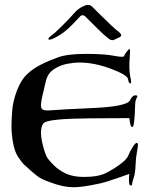

<svg xmlns="http://www.w3.org/2000/svg" viewBox="-20 -766 623 800"><path d="M484.9 -619.1Q484.9 -614.3 478 -610.8L456.1 -600.6Q452.1 -598.6 448.2 -598.6Q440.9 -598.6 432.6 -605Q412.6 -620.6 395 -638.2L336.4 -696.3Q323.7 -709 312 -695.8L284.2 -666.5Q267.6 -648.4 246.1 -631.8Q225.1 -615.7 196.3 -603Q189.5 -600.6 186 -600.6Q181.6 -600.6 181.6 -604Q181.6 -608.4 189.5 -614.3Q210.4 -629.4 239.3 -658.7Q267.6 -687 293.5 -715.8Q304.7 -728.5 321 -737.1Q337.4 -745.6 346.7 -745.6Q356.4 -745.6 363.8 -738.3L403.3 -699.2Q451.7 -650.9 474.1 -633.8Q484.9 -625.5 484.9 -619.1ZM543 -327.6Q540.5 -236.8 531.7 -236.8Q526.4 -236.8 523.7 -246.1Q521 -255.4 519 -273.9L354 -272.9Q191.9 -271.5 166 -255.9Q153.3 -248 151.1 -222.7Q148.9 -197.3 159.2 -158.4Q169.4 -119.6 178.2 -106.9Q187 -94.2 206.3 -75.4Q225.6 -56.6 254.9 -42.7Q284.2 -28.8 330.6 -28.8Q389.6 -28.8 422.1 -45.4Q454.6 -62 481.9 -82.5Q509.3 -103 515.4 -119.6Q521.5 -136.2 533 -153.6Q544.4 -170.9 549.6 -170.9Q554.7 -170.9 554.7 -161.6Q554.7 -153.3 550.3 -130.9Q545.9 -108.4 544.7 -76.2Q543.5 -43.9 537.4 -26.1Q531.2 -8.3 530.5 -0.5Q529.8 7.3 526.9 7.3Q524.9 7.3 521.2 4.6Q517.6 2 517.3 -11.7Q517.1 -25.4 518.6 -41.5Q499 -34.2 479 -27.3Q459 -20.5 430.4 -11Q401.9 -1.5 357.2 6.3Q312.5 14.2 285.2 14.2Q265.1 14.2 241.5 9.3Q217.8 4.4 185.1 -7.8Q152.3 -20 139.4 -29.5Q126.5 -39.1 108.6 -54.7Q90.8 -70.3 80.6 -80.1Q70.3 -89.8 55.4 -112.3Q40.5 -134.8 34.2 -171.9Q27.8 -209 27.8 -240.7Q27.8 -267.1 31 -306.6Q34.2 -346.2 51 -389.6Q67.9 -433.1 92.3 -456.3Q116.7 -479.5 149.2 -496.1Q181.6 -512.7 221.7 -527.1Q261.7 -541.5 337.9 -541.5Q414.1 -541.5 454.3 -533.7Q494.6 -525.9 496.6 -532Q498.5 -538.1 507.3 -549.8Q516.1 -561.5 519 -561.5Q522 -561.5 522 -551.5Q522 -541.5 520.5 -525.6Q519 -509.8 519 -486.8Q519 -463.9 522.7 -447.5Q526.4 -431.2 526.4 -424.8Q526.4 -418.5 522.9 -418.5Q516.1 -418.5 513.7 -436Q511.2 -453.6 442.1 -479.5Q373 -505.4 311 -505.4Q287.1 -505.4 258.3 -499.8Q229.5 -494.1 203.9 -477.1Q178.2 -460 170.9 -426.8L156.7 -366.7Q147 -325.2 153.3 -314.2Q159.7 -303.2 193.1 -306.4Q226.6 -309.6 368.2 -315.9Q509.8 -322.3 522 -348.6Q531.2 -368.7 543.9 -368.9Q556.6 -369.1 550 -358.6Q543.5 -348.1 543 -327.6Z"/></svg>

Font: Eadui
Style: Medium
Weight: 500
Designer: Peter S. Baker
Version: Version 1.1